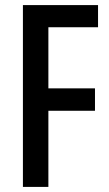

<svg xmlns="http://www.w3.org/2000/svg" viewBox="-20 -734 430 754"><path d="M170 0V-299H353V-387H170V-627H365V-714H70V0Z"/></svg>

Font: Noto Sans Lao ExtraCondensed Medium
Style: Regular
Weight: 500
Width: 2
Designer: Monotype Design Team
Foundry: Monotype Imaging Inc.
Version: Version 2.003